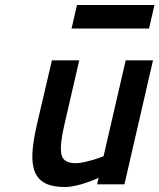

<svg xmlns="http://www.w3.org/2000/svg" viewBox="-20 -742 642 773"><path d="M596 -499 481 0H371L377 -26Q353 -15 329 -7Q309 0 285 5.5Q261 11 241 11Q193 11 163.5 -3.5Q134 -18 121 -48.5Q108 -79 110.5 -126Q113 -173 128 -238L189 -499H299L239 -239Q220 -158 227 -121.5Q234 -85 284 -85Q301 -85 320.5 -89.5Q340 -94 357 -99Q377 -105 397 -113L486 -499ZM290 -722H602L580 -627H268Z"/></svg>

Font: Panefresco 750wt
Style: Italic
Weight: 750
Foundry: Campivisivi & Chank Co
Version: Version 1.000